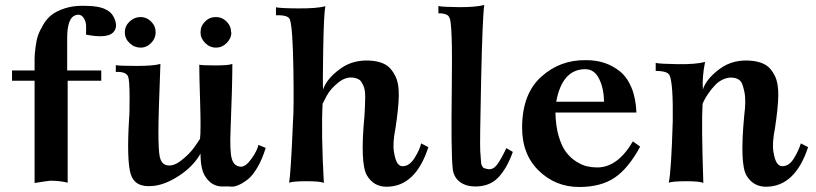

<svg xmlns="http://www.w3.org/2000/svg" viewBox="-20 -729 3256 766"><path d="M426 -595Q397 -576 323 -591Q324 -606 323.5 -626Q323 -646 311.5 -660.5Q300 -675 280 -668Q248 -656 248 -577V-448H384V-407H250V-406V-405V-404V-403V-402V-401V-400V-399V-398V-397V-396V-395V-394V-393V-392V-391V-390V-389V-388V-387V-386V-385V-384V-383V-382V-381V-380V-379V-378V-377V-376V-375V-374V-373V-372V-371V-370V-369V-368V-367V-366V-365V-364V-363V-362V-361V-360V-359V-358V-357V-356V-355V-354V-353V-352V-351V-350V-349V-348V-347V-346V-345V-344V-343V-342V-341V-340V-339V-338V-337V-336V-335V-334V-332V-331V-330V-329V-328V-327V-326V-325V-324V-323V-322V-321V-319V-318V-317V-316V-315V-314V-313V-312V-310V-309V-308V-307V-306V-305V-303V-302V-301V-300V-299V-297V-296V-295V-294V-293V-291V-290V-289V-288V-286V-285V-284V-283V-281V-280V-279V-277V-276V-275V-274V-272V-271V-270V-268V-267V-266V-265V-263V-262V-261V-259V-258V-257V-255V-254V-252V-251V-250V-248V-247V-246V-244V-243V-242V-240V-239V-237V-236V-235V-233V-232V-230V-229V-227V-226V-225V-223V-222V-220V-219V-217V-216V-214V-213V-212V-210V-209V-207V-206V-204V-203V-201V-200V-198V-197V-195V-194V-192V-191V-189V-188V-186V-185V-183V-182V-180V-179V-177V-175V-174V-172V-171V-169V-168V-166V-165V-163V-161V-160V-158V-157V-155V-153V-152V-150V-149V-147V-145V-144V-142V-141V-139V-137V-136V-134V-132V-131V-129V-128V-126V-124V-123V-121V-119V-118V-116V-114V-113V-111V-109V-108V-106V-104V-103V-101V-99V-97V-96V-94V-92V-91V-89V-87V-86V-84V-82V-80V-79V-77V-75V-73V-72V-70V-68V-66V-65V-63V-61V-59V-58V-56V-54V-52V-51V-49V-47V-45V-43V-42V-40V-38V-36V-35V-33V-31V-29V-27V-26V-24V-22V-20V-18V-17V-15V-13V-11V-9V0Q221 -8 181 -8Q175 -8 118 1Q118 -11 118 -30.5Q118 -50 118 -103.5Q118 -157 118 -204.5Q118 -252 118 -300.5Q118 -349 118 -378V-407H28V-448H118Q118 -451 118 -459Q118 -482 118 -496Q118 -510 121.5 -539Q125 -568 131.5 -587Q138 -606 152.5 -630.5Q167 -655 186.5 -670Q206 -685 238 -695.5Q270 -706 310 -706Q378 -706 404 -690Q430 -678 440 -645.5Q450 -613 426 -595Z M902 -600H903Q903 -576 884.5 -557.5Q866 -539 842 -539Q817 -539 798.5 -557.5Q780 -576 780 -600Q780 -625 798 -643Q816 -661 841 -661Q866 -661 884 -643Q902 -625 902 -600ZM601 -600Q601 -576 583 -557.5Q565 -539 541 -539Q516 -539 497 -557Q478 -575 478 -600Q478 -625 497 -643Q516 -661 541 -661Q565 -661 583 -643Q601 -625 601 -600ZM1040 -139Q1026 -93 1007 -61Q988 -29 970 -14.5Q952 0 933.5 8.5Q915 17 900.5 15.5Q886 14 874 15Q869 15 867 15Q826 15 801 -22Q780 -50 780 -116Q751 -65 694.5 -28Q638 9 589 13Q518 20 501.5 -34.5Q485 -89 495 -255Q497 -269 497 -339Q497 -409 491 -424Q482 -444 442 -442V-469Q458 -466 525.5 -466Q593 -466 620 -474Q612 -270 612 -202Q612 -128 617.5 -103Q623 -78 641 -71Q668 -62 702 -88Q736 -114 757 -144L778 -175Q782 -209 778.5 -318.5Q775 -428 775 -471Q784 -468 838.5 -468Q893 -468 907 -474Q907 -391 900 -214Q896 -125 905 -95Q914 -65 941 -64Q960 -63 983.5 -96Q1007 -129 1011 -151Z M1689 -142Q1638 16 1522 16Q1471 16 1444 -29Q1416 -76 1434 -266Q1437 -315 1437 -343.5Q1437 -372 1429.5 -388Q1422 -404 1416 -409Q1410 -414 1400 -417Q1365 -427 1332 -401.5Q1299 -376 1283 -346L1267 -315Q1261 -200 1272 1Q1259 -6 1203.5 -6Q1148 -6 1133 0Q1140 -29 1149 -246Q1153 -293 1150.5 -454Q1148 -615 1137 -650Q1131 -670 1081 -668V-700Q1096 -696 1169.5 -695.5Q1243 -695 1278 -704Q1272 -675 1269.5 -533.5Q1267 -392 1269 -372Q1283 -415 1338 -455Q1393 -495 1470 -486Q1501 -482 1521 -469.5Q1541 -457 1556.5 -427Q1572 -397 1571 -347Q1570 -297 1558 -219Q1546 -158 1551.5 -124Q1557 -90 1566 -77.5Q1575 -65 1587 -66Q1614 -66 1635 -100.5Q1656 -135 1660 -157Z M2026 -123Q2002 -56 1967 -20Q1932 16 1873 15Q1836 14 1812.5 -5Q1789 -24 1786 -58Q1779 -120 1782.5 -380.5Q1786 -641 1773 -658Q1768 -676 1729 -676V-705Q1745 -701 1810.5 -700.5Q1876 -700 1912 -709Q1905 -663 1899.5 -410Q1894 -157 1896 -125Q1897 -118 1897.5 -107Q1898 -96 1898.5 -91.5Q1899 -87 1899.5 -80Q1900 -73 1901.5 -70.5Q1903 -68 1905 -64Q1907 -60 1910.5 -58.5Q1914 -57 1918.5 -56Q1923 -55 1929 -54Q1948 -52 1963.5 -72.5Q1979 -93 2000 -138Z M2534 -144Q2487 -57 2432 -20Q2377 17 2291 17Q2196 17 2129 -48.5Q2062 -114 2063 -223Q2064 -355 2139.5 -423Q2215 -491 2319 -489Q2358 -489 2391.5 -478Q2425 -467 2453.5 -444Q2482 -421 2499.5 -379Q2517 -337 2519 -280H2196Q2197 -226 2209 -185.5Q2221 -145 2238.5 -122Q2256 -99 2279 -84.5Q2302 -70 2322 -65.5Q2342 -61 2363 -61Q2444 -61 2505 -165ZM2390 -323Q2389 -377 2370 -415Q2351 -453 2315 -453Q2223 -453 2199 -323Z M3204 -142Q3152 16 3036 16Q2985 16 2958 -29Q2931 -76 2949 -266Q2957 -328 2950 -361.5Q2943 -395 2935.5 -404Q2928 -413 2915 -417Q2893 -423 2871.5 -415Q2850 -407 2834.5 -391Q2819 -375 2807 -357.5Q2795 -340 2789 -328L2783 -315Q2778 -236 2786 1Q2773 -6 2718 -6Q2663 -6 2648 0Q2658 -44 2664 -246Q2666 -392 2652 -427Q2645 -446 2596 -446V-478Q2612 -474 2684.5 -473Q2757 -472 2793 -482Q2781 -424 2784 -372Q2798 -415 2852.5 -455Q2907 -495 2984 -486Q3015 -482 3035.5 -469.5Q3056 -457 3071 -427Q3086 -397 3085 -347Q3084 -297 3072 -219Q3060 -158 3065.5 -124Q3071 -90 3080.5 -77.5Q3090 -65 3102 -66Q3129 -66 3148.5 -99Q3168 -132 3175 -157Z"/></svg>

Font: GFS Artemisia
Style: Bold
Weight: 700
Designer: Designed by Takis Katsoulidis.
Foundry: Designed by Takis Katsoulidis.
Version: Version 1.0